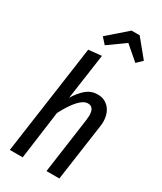

<svg xmlns="http://www.w3.org/2000/svg" viewBox="-236 -1044 947 1125"><g transform="rotate(30 237.5 -481.0)"><path d="M427 -414Q427 -399 424 -381L370 0H283L336 -380Q338 -400 338 -407Q338 -465 296 -465Q239 -465 166 -325L122 0H35L139 -738L227 -747L183 -438Q212 -486 244.5 -512.5Q277 -539 320 -539Q368 -539 397.5 -505Q427 -471 427 -414ZM174 -849 303 -962H358L454 -845L417 -809L323 -890L210 -809Z"/></g></svg>

Font: Fira Sans Compressed
Style: Italic
Weight: 400
Width: 1
Italic angle: -8°
Designer: bBox Type GmbH & Carrois Corporate GbR & Edenspiekermann AG
Foundry: bBox Type GmbH & Carrois Corporate GbR & Edenspiekermann AG
Version: Version 4.301